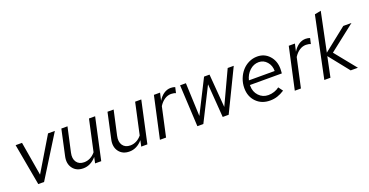

<svg xmlns="http://www.w3.org/2000/svg" viewBox="-31 -1418 4067 2115"><g transform="rotate(-20 2002.5 -360.5)"><path d="M156 0 68 -488H143L210 -91L448 -488H528L224 0Z M676 -488 613 -203Q598 -136 626.5 -94.5Q655 -53 715 -53Q752 -53 786 -70Q820 -87 848 -121L928 -488H1000L894 0H822L837 -70Q804 -32 765.5 -12.5Q727 7 684 7Q603 7 561.5 -49Q520 -105 539 -189L604 -488Z M1217 -488 1154 -203Q1139 -136 1167.5 -94.5Q1196 -53 1256 -53Q1293 -53 1327 -70Q1361 -87 1389 -121L1469 -488H1541L1435 0H1363L1378 -70Q1345 -32 1306.5 -12.5Q1268 7 1225 7Q1144 7 1102.5 -49Q1061 -105 1080 -189L1145 -488Z M1582 0 1689 -488H1761L1741 -399Q1769 -446 1807 -471.5Q1845 -497 1888 -497Q1901 -497 1915.5 -494.5Q1930 -492 1939 -488L1924 -422Q1915 -427 1899.5 -430Q1884 -433 1869 -433Q1829 -433 1793 -409.5Q1757 -386 1729 -342L1654 0Z M2091 0H2021L1996 -488H2064L2080 -98L2277 -488H2341L2372 -98L2554 -488H2625L2388 0H2318L2289 -393Z M3042 -45Q2999 -17 2958 -4Q2917 9 2872 9Q2774 9 2712 -54Q2650 -117 2650 -216Q2650 -273 2670 -324.5Q2690 -376 2723.5 -414Q2757 -452 2803 -474Q2849 -496 2901 -496Q2986 -496 3041.5 -435Q3097 -374 3097 -281Q3097 -268 3096 -255Q3095 -242 3094 -228H2720V-218Q2720 -148 2764.5 -101Q2809 -54 2875 -54Q2910 -54 2944.5 -65.5Q2979 -77 3004 -97ZM2896 -432Q2836 -432 2789.5 -389Q2743 -346 2727 -280H3029Q3030 -343 2991.5 -387.5Q2953 -432 2896 -432Z M3163 0 3270 -488H3342L3322 -399Q3350 -446 3388 -471.5Q3426 -497 3469 -497Q3482 -497 3496.5 -494.5Q3511 -492 3520 -488L3505 -422Q3496 -427 3480.5 -430Q3465 -433 3450 -433Q3410 -433 3374 -409.5Q3338 -386 3310 -342L3235 0Z M3509 0 3659 -715 3733 -730 3638 -273 3909 -488H4005L3701 -250L3903 0H3818L3630 -236L3581 0Z"/></g></svg>

Font: Red Hat Text
Style: Italic
Weight: 400
Italic angle: -12°
Designer: Pentagram / MCKL
Foundry: Pentagram / MCKL
Version: Version 1.005; Red Hat Text Italic